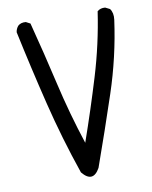

<svg xmlns="http://www.w3.org/2000/svg" viewBox="-82 -776 663 838"><g transform="rotate(-10 250.0 -357.0)"><path d="M213 -25Q158 -185 118 -348Q78 -511 43 -676Q45 -691 55 -703Q68 -715 90 -713L109 -703Q145 -565 177 -425.5Q209 -286 254 -149Q302 -286 344 -424.5Q386 -563 407 -705Q421 -717 442 -715L462 -705Q476 -686 472 -656Q450 -495 398.5 -340Q347 -185 292 -31Q258 30 213 -25Z"/></g></svg>

Font: Kosefont JP
Style: Regular
Weight: 400
Designer: Nozomi Seto 瀬戸のぞみ
Version: Version 3.00;June 19, 2020